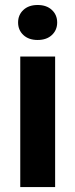

<svg xmlns="http://www.w3.org/2000/svg" viewBox="-20 -757 305 777"><path d="M53.2 -666Q53.2 -696.8 74.7 -716.8Q96.2 -736.8 132.3 -736.8Q168.5 -736.8 189.9 -716.8Q211.4 -696.8 211.4 -666Q211.4 -635.3 189.9 -615.2Q168.5 -595.2 132.3 -595.2Q96.2 -595.2 74.7 -615.2Q53.2 -635.3 53.2 -666ZM203.1 -528.3V0H62V-528.3Z"/></svg>

Font: Vazirmatn FD
Style: Bold
Weight: 700
Designer: Saber Rastikerdar
Foundry: Saber Rastikerdar
Version: Version 33.001